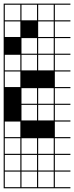

<svg xmlns="http://www.w3.org/2000/svg" viewBox="-20 -747 404 1046"><path d="M363.6 278.8H0V187.9H6.1V272.7H90.9V187.9H97V272.7H181.8V187.9H187.9V272.7H272.7V187.9H0V-727.3H363.6V-721.2H278.8V-636.4H363.6V-630.3H278.8V-545.5H363.6V-539.4H278.8V-454.5H363.6V-448.5H278.8V-363.6H363.6V-357.6H278.8V-272.7H363.6V-266.7H278.8V-181.8H363.6V-175.8H278.8V-90.9H363.6V-84.8H278.8V0H363.6V6.1H278.8V90.9H363.6V97H278.8V181.8H363.6V187.9H278.8V272.7H363.6ZM187.9 -636.4H272.7V-721.2H187.9ZM97 -636.4H181.8V-721.2H97ZM6.1 -636.4H90.9V-721.2H6.1ZM97 -545.5H181.8V-630.3H97ZM187.9 -545.5H272.7V-630.3H187.9ZM6.1 -545.5H90.9V-630.3H6.1ZM187.9 -454.5H272.7V-539.4H187.9ZM97 -454.5H181.8V-539.4H97ZM6.1 -454.5H90.9V-539.4H6.1ZM187.9 -363.6H272.7V-448.5H187.9ZM6.1 -363.6H90.9V-448.5H6.1ZM97 -363.6H181.8V-448.5H97ZM6.1 -272.7H90.9V-357.6H6.1ZM97 -181.8H181.8V-266.7H97ZM187.9 -181.8H272.7V-266.7H187.9ZM97 -90.9H181.8V-175.8H97ZM187.9 -90.9H272.7V-175.8H187.9ZM6.1 0H90.9V-84.8H6.1ZM97 90.9H181.8V6.1H97ZM187.9 90.9H272.7V6.1H187.9ZM6.1 90.9H90.9V6.1H6.1ZM97 181.8H181.8V97H97ZM6.1 181.8H90.9V97H6.1ZM272.7 97H187.9V181.8H272.7ZM0 -545.5H90.9V-454.5H0ZM90.9 -636.4H181.8V-545.5H90.9Z"/></svg>

Font: Micro 5 Charted
Style: Regular
Weight: 400
Designer: Sarah Cadigan-Fried
Version: Version 1.000; ttfautohint (v1.8.4.7-5d5b)